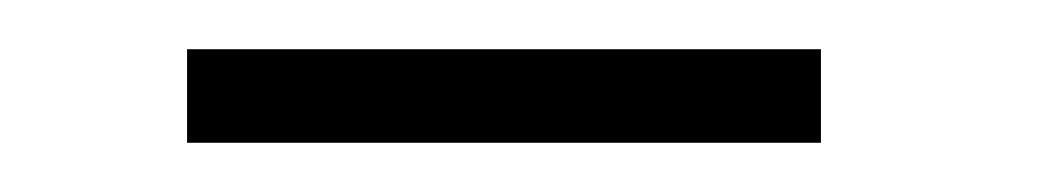

<svg xmlns="http://www.w3.org/2000/svg" viewBox="-20 -267 428 78"><path d="M56 -209V-247H313.5V-209Z"/></svg>

Font: League Spartan Thin ExtraLight
Style: Regular
Weight: 250
Version: Version 2.002